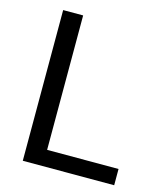

<svg xmlns="http://www.w3.org/2000/svg" viewBox="-107 -793 753 875"><g transform="rotate(15 269.0 -355.5)"><path d="M176.8 -76.7H513.7V0H82.5V-710.9H176.8Z"/></g></svg>

Font: MAUL
Style: Regular
Weight: 400
Designer: MAUL
Version: Version 1.0; 2020; ttfautohint (v1.8.3)